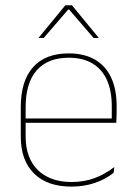

<svg xmlns="http://www.w3.org/2000/svg" viewBox="-20 -700 515 730"><path d="M251.5 9.5Q160 9.5 109.5 -40.2Q59 -90 59 -180.5V-292.5Q59 -392.5 105.8 -444.8Q152.5 -497 241.5 -497Q300 -497 340.8 -473.5Q381.5 -450 402.5 -405.2Q423.5 -360.5 423.5 -296.5V-279.5Q423.5 -268.5 423.2 -257.5Q423 -246.5 422 -233H405Q405 -250.5 405 -266.5Q405 -282.5 405 -296Q405 -355.5 386.2 -396.5Q367.5 -437.5 331 -459Q294.5 -480.5 241.5 -480.5Q161.5 -480.5 119.5 -432.5Q77.5 -384.5 77.5 -292.5V-243.5V-239.5V-181Q77.5 -140 89.2 -108Q101 -76 123.5 -53.8Q146 -31.5 178.5 -19.8Q211 -8 252 -8Q299.5 -8 339.5 -22.8Q379.5 -37.5 414.5 -65L412 -43Q382.5 -19 341.5 -4.8Q300.5 9.5 251.5 9.5ZM67.5 -233V-249.5H415.5V-233ZM228.5 -680H253.5L355.5 -556V-555.5H336L242.5 -664H239.5L146 -555.5H126.5V-556Z"/></svg>

Font: Anek Gujarati Thin
Style: Regular
Weight: 250
Version: Version 1.003